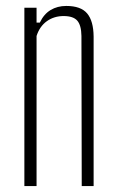

<svg xmlns="http://www.w3.org/2000/svg" viewBox="-20 -626 394 646"><path d="M62 0V-600H103V-550H114Q127.5 -578.5 150.2 -592.2Q173 -606 203 -606Q252 -606 273.2 -580.8Q294.5 -555.5 295 -503V0H255L254 -505Q253.5 -541 240 -556.5Q226.5 -572 194 -572Q162 -572 137.8 -554.8Q113.5 -537.5 103 -505V0Z"/></svg>

Font: Big Shoulders Text SC Thin
Style: Regular
Weight: 100
Designer: Patric King
Foundry: XO Type Co
Version: Version 2.002